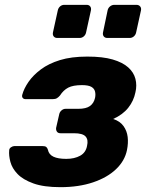

<svg xmlns="http://www.w3.org/2000/svg" viewBox="-20 -764 615 794"><path d="M230 10Q161 10 118 -5.5Q75 -21 52.5 -44.5Q30 -68 23 -94.5Q16 -121 18 -142Q18 -150 25.5 -155Q33 -160 40 -160H155Q167 -160 171.5 -156Q176 -152 178 -145Q182 -125 201 -116Q220 -107 254 -107Q288 -107 311.5 -120Q335 -133 340 -161Q346 -186 334 -199.5Q322 -213 286 -213H230Q220 -213 215.5 -219.5Q211 -226 212 -235L225 -292Q227 -301 234.5 -307.5Q242 -314 251 -314H304Q336 -314 352 -325.5Q368 -337 373 -359Q376 -373 373 -385.5Q370 -398 357.5 -405Q345 -412 319 -412Q282 -412 262 -401.5Q242 -391 228 -369Q222 -362 215.5 -358Q209 -354 198 -354H86Q78 -354 74 -359Q70 -364 72 -372Q79 -398 98 -425.5Q117 -453 149 -477Q181 -501 228 -515.5Q275 -530 341 -530Q405 -530 446 -518Q487 -506 510 -485.5Q533 -465 540 -438Q547 -411 540 -382Q533 -347 510.5 -318.5Q488 -290 448 -272Q476 -263 490.5 -243Q505 -223 508 -197.5Q511 -172 505 -143Q496 -99 460 -64.5Q424 -30 365 -10Q306 10 230 10ZM424 -607Q414 -607 409 -613.5Q404 -620 406 -630L425 -721Q427 -731 435 -737.5Q443 -744 453 -744H544Q554 -744 559.5 -737.5Q565 -731 563 -721L543 -630Q541 -620 533.5 -613.5Q526 -607 516 -607ZM217 -607Q207 -607 202 -613.5Q197 -620 199 -630L219 -721Q221 -731 228.5 -737.5Q236 -744 246 -744H338Q348 -744 353 -737.5Q358 -731 356 -721L336 -630Q334 -620 326.5 -613.5Q319 -607 309 -607Z"/></svg>

Font: Rubik Light
Style: Bold Italic
Weight: 700
Italic angle: -12°
Version: Version 2.104